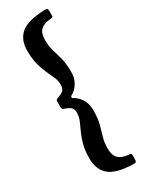

<svg xmlns="http://www.w3.org/2000/svg" viewBox="-241 -817 767 1003"><g transform="rotate(-30 143.0 -315.0)"><path d="M234 149.5Q132.5 146 92.2 110.8Q52 75.5 52 10Q52 -39.5 61.5 -74.5Q71 -109.5 83.5 -136Q96 -162.5 105.5 -184.8Q115 -207 115 -231Q115 -256 102 -265.5Q89 -275 71 -281Q60.5 -284.5 57.8 -288Q55 -291.5 55 -306V-330Q55 -341.5 60.5 -344.5Q66 -347.5 74 -350.5Q91 -356 103 -366Q115 -376 115 -400Q115 -424 105.5 -446.2Q96 -468.5 83.5 -495Q71 -521.5 61.5 -556.5Q52 -591.5 52 -641Q52 -707 93.2 -742Q134.5 -777 238 -780Q250.5 -780.5 253.2 -776.5Q256 -772.5 256 -759V-741.5Q256 -728.5 253.5 -726.8Q251 -725 239 -724Q200.5 -721.5 180.5 -703Q160.5 -684.5 160.5 -643Q160.5 -605.5 169.5 -576.2Q178.5 -547 187.2 -513.8Q196 -480.5 196 -431Q196 -397 182.8 -371.8Q169.5 -346.5 147 -330Q138.5 -324 134.5 -322.2Q130.5 -320.5 130.5 -315Q130.5 -310 135 -308Q139.5 -306 148 -300Q170 -283.5 183 -258.8Q196 -234 196 -200Q196 -150.5 187.2 -117.2Q178.5 -84 169.5 -54.8Q160.5 -25.5 160.5 12Q160.5 52 179 71Q197.5 90 233 93.5Q244 94.5 250 95.5Q256 96.5 256 109.5V128.5Q256 143 251.8 146.5Q247.5 150 234 149.5Z"/></g></svg>

Font: Besley* Medium
Style: Regular
Weight: 500
Designer: Owen Earl
Foundry: indestructible type*
Version: Version 3.000; ttfautohint (v1.8.3)